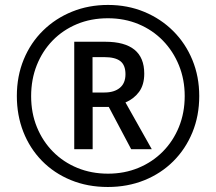

<svg xmlns="http://www.w3.org/2000/svg" viewBox="-20 -744 871 774"><path d="M279.3 -142.6V-575.7H404.3Q482.4 -575.7 522 -543.7Q561.5 -511.7 561.5 -447.3Q561.5 -401.9 540.5 -373.5Q519.5 -345.2 485.8 -331.1L591.8 -142.6H508.8L418.5 -313H353.5V-142.6ZM353 -371.1H400.9Q440.4 -371.1 463.1 -389.9Q485.8 -408.7 485.8 -444.8Q485.8 -481.4 465.1 -497.6Q444.3 -513.7 400.9 -513.7H353ZM414.6 9.8Q333 9.8 265.4 -18.1Q197.8 -45.9 148.9 -95.9Q100.1 -146 74 -212.6Q47.9 -279.3 47.9 -356.9Q47.9 -437 75.7 -504.4Q103.5 -571.8 153.6 -620.8Q203.6 -669.9 270.5 -697Q337.4 -724.1 415.5 -724.1Q494.1 -724.1 561.3 -696.3Q628.4 -668.5 678.2 -618.9Q728 -569.3 755.6 -502.2Q783.2 -435.1 783.2 -356.9Q783.2 -277.3 755.6 -210.2Q728 -143.1 678.5 -93.8Q628.9 -44.4 561.5 -17.3Q494.1 9.8 414.6 9.8ZM415.5 -43.9Q481.9 -43.9 538.3 -67.4Q594.7 -90.8 636.5 -133.1Q678.2 -175.3 701.4 -232.4Q724.6 -289.6 724.6 -356.9Q724.6 -423.3 701.4 -480.5Q678.2 -537.6 636.7 -580.3Q595.2 -623 538.6 -646.7Q481.9 -670.4 415 -670.4Q346.7 -670.4 290 -646.7Q233.4 -623 192.1 -580.6Q150.9 -538.1 128.2 -481Q105.5 -423.8 105.5 -356.4Q105.5 -288.6 128.7 -231.7Q151.9 -174.8 193.6 -132.6Q235.4 -90.3 292 -67.1Q348.6 -43.9 415.5 -43.9Z"/></svg>

Font: Open Sans SemiCondensed Medium
Style: Italic
Weight: 500
Width: 4
Italic angle: -12°
Designer: Monotype Design Team
Foundry: Monotype Imaging Inc.
Version: Version 3.000